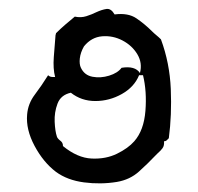

<svg xmlns="http://www.w3.org/2000/svg" viewBox="-20 -721 453 439"><path d="M366 -405Q364 -403 361.5 -400.5Q359 -398 355 -398Q356 -388 351.5 -382Q347 -376 341 -371Q337 -367 335 -365Q319 -348 298 -329Q277 -310 247 -305Q210 -299 172 -304Q134 -309 108 -328Q79 -350 59 -387.5Q39 -425 42 -459Q44 -484 59.5 -504.5Q75 -525 90 -549Q94 -545 100 -545Q106 -545 106 -545Q101 -564 103 -590.5Q105 -617 107 -641Q108 -643 108 -645Q118 -655 129 -664.5Q140 -674 151 -683Q165 -680 177.5 -684Q190 -688 200 -693Q213 -699 223.5 -700.5Q234 -702 242 -688Q273 -692 292 -679Q311 -666 327 -650Q332 -645 337.5 -640.5Q343 -636 348 -631Q368 -577 370.5 -517.5Q373 -458 366 -405ZM298 -549Q287 -522 258.5 -506Q230 -490 198 -490Q166 -490 142 -509Q119 -504 111.5 -484Q104 -464 105 -442.5Q106 -421 110 -409Q111 -405 117 -400Q120 -398 122 -395Q124 -392 124 -387Q157 -360 189.5 -358.5Q222 -357 247.5 -369.5Q273 -382 287 -398Q309 -423 312.5 -467.5Q316 -512 307 -549ZM300 -554Q306 -577 294 -597Q282 -617 260 -628.5Q238 -640 213.5 -638Q189 -636 172 -615Q164 -601 162.5 -587.5Q161 -574 165 -566Q173 -549 191.5 -545.5Q210 -542 229.5 -548Q249 -554 258 -566Q289 -571 300 -554Z"/></svg>

Font: Yuji Mai
Style: Regular
Weight: 400
Designer: Kataoka Yuji
Foundry: Kinuta Font Factory
Version: Version 3.002